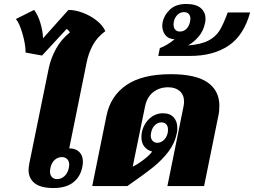

<svg xmlns="http://www.w3.org/2000/svg" viewBox="-20 -938 1281 968"><path d="M124 -82Q124 -91 128 -115L226 -595Q237 -646 263 -693Q289 -740 332 -774Q331 -778 325.5 -784Q320 -790 316 -792L192 -658L109 -673Q109 -715 93 -769.5Q77 -824 60 -842L152 -888Q172 -862 184 -821Q196 -780 197 -745L325 -888Q360 -888 399 -873Q438 -858 468.5 -833.5Q499 -809 511 -781Q469 -750 447.5 -709.5Q426 -669 417 -624L329 -190Q362 -190 380 -171.5Q398 -153 398 -122Q398 -110 395 -96Q385 -46 348.5 -18Q312 10 250 10Q185 10 154.5 -14.5Q124 -39 124 -82ZM327 -91 329 -107Q329 -126 318.5 -136Q308 -146 292 -146Q272 -146 256 -132Q240 -118 234 -91Q232 -79 232 -74Q232 -55 242 -45Q252 -35 268 -35Q288 -35 304.5 -49.5Q321 -64 327 -91Z M517 -355Q537 -454 617 -509Q697 -564 841 -564Q967 -564 1026.5 -522.5Q1086 -481 1086 -405Q1086 -376 1081 -355L1009 0H824L905 -400Q908 -414 908 -425Q908 -460 886 -479Q864 -498 828 -498Q784 -498 752.5 -473.5Q721 -449 711 -400L649 -98Q670 -107 702.5 -131.5Q735 -156 747 -174Q723 -180 708 -198.5Q693 -217 693 -247Q693 -279 708 -307Q723 -335 747.5 -351Q772 -367 801 -367Q837 -367 855.5 -346.5Q874 -326 874 -293Q874 -277 872 -269Q862 -217 830 -174.5Q798 -132 752 -95Q706 -58 622 0H445ZM826 -270Q827 -275 827 -284Q827 -302 818 -311.5Q809 -321 794 -321Q776 -321 761.5 -307.5Q747 -294 742 -270Q740 -258 740 -255Q740 -238 749.5 -228Q759 -218 773 -218Q791 -218 806 -232Q821 -246 826 -270Z M786 -696Q800 -700 822 -713Q844 -726 860 -740Q828 -742 813 -762Q798 -782 798 -809Q798 -815 800 -827Q808 -863 837.5 -890.5Q867 -918 919 -918Q968 -918 992 -897.5Q1016 -877 1016 -844Q1016 -830 1014 -823Q1006 -782 981 -753Q956 -724 928 -709Q994 -714 1031 -733.5Q1068 -753 1087.5 -785Q1107 -817 1128 -875H1241Q1209 -759 1132 -707.5Q1055 -656 938 -656H778ZM938 -828Q940 -838 940 -843Q940 -859 931.5 -868Q923 -877 907 -877Q889 -877 875 -863.5Q861 -850 856 -828Q855 -823 855 -814Q855 -798 863.5 -788.5Q872 -779 887 -779Q906 -779 919.5 -792Q933 -805 938 -828Z"/></svg>

Font: Trirong Black
Style: Italic
Weight: 900
Italic angle: -12°
Designer: Katatrad Team
Foundry: CadsonDemak
Version: Version 1.001